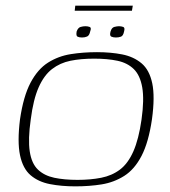

<svg xmlns="http://www.w3.org/2000/svg" viewBox="-20 -654 603 681"><path d="M391 -521Q382 -521 375 -524Q368 -527 372 -542Q376 -556 385.5 -558.5Q395 -561 402 -561Q410 -561 417 -558.5Q424 -556 420 -542Q417 -527 409 -524Q401 -521 391 -521ZM271 -521Q261 -521 255 -524Q249 -527 252 -543Q257 -556 266 -558.5Q275 -561 283 -561Q291 -561 298 -558.5Q305 -556 300 -543Q297 -528 289 -524.5Q281 -521 271 -521ZM247 7Q198 7 157 -1Q116 -9 88.5 -32.5Q61 -56 51 -103.5Q41 -151 51 -231Q63 -313 88.5 -361Q114 -409 150.5 -432Q187 -455 231 -462Q275 -469 324 -469Q373 -469 413.5 -461Q454 -453 482 -429.5Q510 -406 520 -358.5Q530 -311 519 -231Q507 -149 482 -101Q457 -53 420.5 -30Q384 -7 340.5 0Q297 7 247 7ZM255 -16Q301 -16 339 -23.5Q377 -31 405.5 -52.5Q434 -74 453 -117Q472 -160 482 -230Q492 -301 484.5 -344Q477 -387 454.5 -409Q432 -431 396.5 -438.5Q361 -446 314 -446Q267 -446 230 -438.5Q193 -431 164.5 -409Q136 -387 117 -344Q98 -301 89 -230Q79 -160 85.5 -117Q92 -74 114.5 -52.5Q137 -31 172.5 -23.5Q208 -16 255 -16ZM245 -616 247 -634H451L448 -616Z"/></svg>

Font: Genos ExtraLight
Style: Italic
Weight: 250
Italic angle: -8°
Designer: Robert E. Leuschke
Foundry: Robert E. Leuschke
Version: Version 1.010